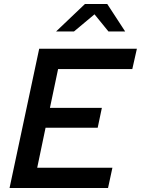

<svg xmlns="http://www.w3.org/2000/svg" viewBox="-20 -945 708 965"><path d="M28 0 177 -700H668L645 -598H272L231 -403H492L471 -303H209L167 -102H545L523 0ZM525 -787 455 -873 352 -787H262L407 -925H519L609 -787Z"/></svg>

Font: Red Hat Text Medium
Style: Italic
Weight: 500
Italic angle: -12°
Designer: Pentagram / MCKL
Foundry: Pentagram / MCKL
Version: Version 1.003; Red Hat Text Medium Italic